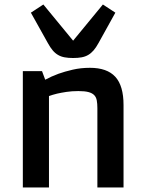

<svg xmlns="http://www.w3.org/2000/svg" viewBox="-20 -830 647 850"><path d="M81.1 -515.1H166L180.2 -477.1Q207 -491.7 238.8 -503.4Q266.1 -513.2 301.8 -521.5Q337.4 -529.8 377.9 -529.8Q454.1 -529.8 490.5 -490Q526.9 -450.2 526.9 -365.2V0H411.1V-351.1Q411.1 -371.1 408.4 -385.5Q405.8 -399.9 397 -408.9Q388.2 -418 371.6 -422.4Q355 -426.8 327.1 -426.8Q297.9 -426.8 273.9 -423.1Q250 -419.4 232.9 -415.5Q212.9 -410.6 196.8 -404.8V0H81.1ZM303.7 -573.2Q282.2 -573.2 266.1 -576.2Q250 -579.1 237.1 -586.7Q224.1 -594.2 213.4 -606.9Q202.6 -619.6 191.9 -639.2L116.7 -773.9L171.9 -810.1L303.7 -649.9L435.5 -810.1L490.7 -773.9L416 -639.2Q405.3 -619.6 394.3 -606.9Q383.3 -594.2 370.4 -586.7Q357.4 -579.1 341.3 -576.2Q325.2 -573.2 303.7 -573.2Z"/></svg>

Font: Doppio One
Style: Regular
Weight: 400
Designer: Szymon Celej
Foundry: Szymon Celej
Version: Version 1.002